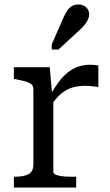

<svg xmlns="http://www.w3.org/2000/svg" viewBox="-20 -837 491 857"><path d="M419 -544V-448Q412 -450 402 -451Q392 -452 381.5 -453Q371 -454 361 -454Q333 -454 311 -448.5Q289 -443 270.5 -431.5Q252 -420 235.5 -402Q219 -384 200 -358V-404Q225 -451 251.5 -483Q278 -515 310 -531.5Q342 -548 382 -548Q394 -548 404.5 -547Q415 -546 419 -544ZM42 0V-48H45Q84 -48 106.5 -59Q129 -70 129 -104V-438Q129 -453 120.5 -460.5Q112 -468 95 -473Q78 -478 52 -483L42 -485V-537H202L214 -403L218 -407V-70Q218 -61 232 -56Q246 -51 265 -49.5Q284 -48 298 -48H320V0ZM264 -760Q272 -778 281 -791Q290 -804 302 -810.5Q314 -817 329 -817Q352 -817 365 -804Q378 -791 378 -773Q378 -762 373 -751Q368 -740 360 -729Q352 -718 341 -708L241 -616H211V-639Z"/></svg>

Font: Roboto Serif
Style: Regular
Weight: 400
Designer: Greg Gazdowicz
Foundry: Commercial Type
Version: Version 1.008